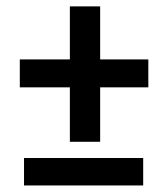

<svg xmlns="http://www.w3.org/2000/svg" viewBox="-20 -581 522 601"><path d="M428.2 -86.4V-0.5H55.2V-86.4ZM293.5 -561V-395H444.3V-307.6H293.5V-137.2H198.7V-307.6H42V-395H198.7V-561Z"/></svg>

Font: Yantramanav Medium
Style: Regular
Weight: 500
Version: Version 1.001;PS 1.0;hotconv 1.0.72;makeotf.lib2.5.5900; ttf